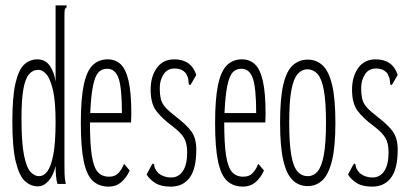

<svg xmlns="http://www.w3.org/2000/svg" viewBox="-20 -685 1540 715"><path d="M121 9Q95 9 73.5 -10Q52 -29 39 -81.5Q26 -134 26 -233Q26 -324 37.5 -374.5Q49 -425 70 -444.5Q91 -464 119 -464Q149 -464 165.5 -440Q182 -416 187 -381V-665H228V-658Q222 -654 221 -647Q220 -640 220 -624V-71Q220 -53 220.5 -35.5Q221 -18 225 0H194Q190 -12 188.5 -30.5Q187 -49 187 -67Q179 -32 161 -11.5Q143 9 121 9ZM125 -29Q143 -29 156.5 -47Q170 -65 178.5 -109Q187 -153 187 -231Q187 -306 177.5 -348Q168 -390 153.5 -407.5Q139 -425 123 -425Q102 -425 88 -408.5Q74 -392 67 -353Q60 -314 60 -244Q60 -153 69.5 -106.5Q79 -60 94 -44.5Q109 -29 125 -29Z M385 10Q349 10 326 -11Q303 -32 292 -84Q281 -136 281 -227Q281 -317 292 -369Q303 -421 325.5 -442.5Q348 -464 381 -464Q409 -464 428.5 -446.5Q448 -429 458.5 -385Q469 -341 469 -261Q469 -251 468.5 -244Q468 -237 468 -229H315Q315 -149 322 -105Q329 -61 344.5 -44Q360 -27 386 -27Q409 -27 421.5 -41Q434 -55 442 -75L463 -50Q451 -23 431.5 -6.5Q412 10 385 10ZM316 -264H434Q434 -358 421.5 -393.5Q409 -429 379 -429Q359 -429 346.5 -415.5Q334 -402 326.5 -366Q319 -330 316 -264Z M616 10Q580 10 559 -3Q538 -16 526 -35L544 -69L549 -76L554 -73Q554 -66 557 -58.5Q560 -51 570 -40Q590 -24 617 -24Q645 -24 661 -48Q677 -72 677 -118Q677 -151 665.5 -171Q654 -191 621 -216Q582 -245 561.5 -272.5Q541 -300 541 -351Q541 -400 564 -432Q587 -464 629 -464Q692 -464 711 -406L693 -375L689 -368L683 -371Q682 -378 681.5 -387Q681 -396 673 -411Q664 -422 653.5 -426Q643 -430 631 -430Q603 -430 589 -408Q575 -386 575 -358Q575 -331 579.5 -314.5Q584 -298 597.5 -283.5Q611 -269 637 -249Q675 -220 693 -195Q711 -170 711 -128Q711 -56 686 -23Q661 10 616 10Z M885 10Q849 10 826 -11Q803 -32 792 -84Q781 -136 781 -227Q781 -317 792 -369Q803 -421 825.5 -442.5Q848 -464 881 -464Q909 -464 928.5 -446.5Q948 -429 958.5 -385Q969 -341 969 -261Q969 -251 968.5 -244Q968 -237 968 -229H815Q815 -149 822 -105Q829 -61 844.5 -44Q860 -27 886 -27Q909 -27 921.5 -41Q934 -55 942 -75L963 -50Q951 -23 931.5 -6.5Q912 10 885 10ZM816 -264H934Q934 -358 921.5 -393.5Q909 -429 879 -429Q859 -429 846.5 -415.5Q834 -402 826.5 -366Q819 -330 816 -264Z M1126 8Q1093 8 1070 -14Q1047 -36 1035 -87.5Q1023 -139 1023 -227Q1023 -319 1035 -370Q1047 -421 1070.5 -442Q1094 -463 1126 -463Q1158 -463 1181 -442Q1204 -421 1216.5 -370Q1229 -319 1229 -227Q1229 -139 1216.5 -87.5Q1204 -36 1181 -14Q1158 8 1126 8ZM1126 -29Q1148 -29 1163 -47Q1178 -65 1186 -108.5Q1194 -152 1194 -228Q1194 -306 1186 -349Q1178 -392 1163 -409Q1148 -426 1126 -427Q1104 -427 1088.5 -409.5Q1073 -392 1065 -349Q1057 -306 1057 -228Q1057 -152 1064.5 -108.5Q1072 -65 1087.5 -47Q1103 -29 1126 -29Z M1366 10Q1330 10 1309 -3Q1288 -16 1276 -35L1294 -69L1299 -76L1304 -73Q1304 -66 1307 -58.5Q1310 -51 1320 -40Q1340 -24 1367 -24Q1395 -24 1411 -48Q1427 -72 1427 -118Q1427 -151 1415.5 -171Q1404 -191 1371 -216Q1332 -245 1311.5 -272.5Q1291 -300 1291 -351Q1291 -400 1314 -432Q1337 -464 1379 -464Q1442 -464 1461 -406L1443 -375L1439 -368L1433 -371Q1432 -378 1431.5 -387Q1431 -396 1423 -411Q1414 -422 1403.5 -426Q1393 -430 1381 -430Q1353 -430 1339 -408Q1325 -386 1325 -358Q1325 -331 1329.5 -314.5Q1334 -298 1347.5 -283.5Q1361 -269 1387 -249Q1425 -220 1443 -195Q1461 -170 1461 -128Q1461 -56 1436 -23Q1411 10 1366 10Z"/></svg>

Font: Inconsolata UltraCondensed Light
Style: Regular
Weight: 300
Width: 1
Monospace: yes
Designer: Raph Levien, Cyreal, Brenton Simpson
Foundry: Raph Levien, Cyreal, Google
Version: Version 3.001; ttfautohint (v1.8.2.53-6de2)